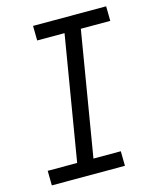

<svg xmlns="http://www.w3.org/2000/svg" viewBox="-111 -812 722 888"><g transform="rotate(-15 250.0 -367.5)"><path d="M376 0H26L25 -70H166L265 -665H134L133 -735H483L484 -665H343L244 -70H375Z"/></g></svg>

Font: Iosevka Fixed
Style: Italic
Weight: 400
Italic angle: -9°
Monospace: yes
Designer: Belleve Invis
Foundry: Belleve Invis
Version: Version 33.2.4